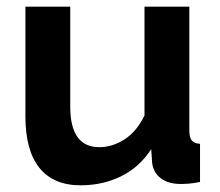

<svg xmlns="http://www.w3.org/2000/svg" viewBox="-20 -544 658 574"><path d="M221 10Q140 10 98 -42Q56 -94 56 -196V-524H190V-225Q190 -104 277 -104Q316 -104 352.5 -127.5Q389 -151 412 -199V-524H546V-154Q546 -133 553.5 -124Q561 -115 578 -114V0Q558 4 544.5 5Q531 6 520 6Q484 6 461.5 -10.5Q439 -27 435 -56L432 -98Q397 -44 342 -17Q287 10 221 10Z"/></svg>

Font: Oxford Sans
Style: Bold
Weight: 700
Designer: Matt McInerney, Pablo Impallari, Rodrigo Fuenzalida
Foundry: Matt McInerney, Pablo Impallari, Rodrigo Fuenzalida
Version: Version 3.000g; ttfautohint (v1.5) -l 8 -r 28 -G 28 -x 14 -D